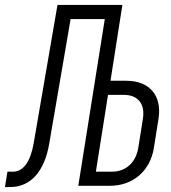

<svg xmlns="http://www.w3.org/2000/svg" viewBox="-70 -750 690 775"><path d="M-50 5H-29C53 5 110 -57 129 -172L215 -673H353L246 0H373C467 0 536 -60 551 -152L570 -272C584 -364 534 -424 440 -424H376L424 -730H162L66 -172C53 -97 24 -57 -18 -57H-40ZM317 -57 366 -367H431C487 -367 516 -330 507 -272L488 -152C478 -94 438 -57 382 -57Z"/></svg>

Font: JetBrains Mono ExtraLight
Style: Italic
Weight: 240
Italic angle: -9°
Monospace: yes
Designer: Philipp Nurullin, Konstantin Bulenkov
Foundry: JetBrains
Version: Version 2.305